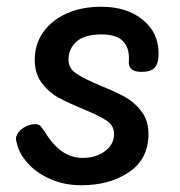

<svg xmlns="http://www.w3.org/2000/svg" viewBox="-20 -543 532 569"><path d="M30 -118Q26 -131 28 -137Q32 -153 49 -164Q66 -175 84 -175Q95 -175 100 -169.5Q105 -164 115 -149Q160 -75 225 -75Q264 -75 291 -95Q318 -115 318 -146Q318 -171 296 -185.5Q274 -200 226 -220Q180 -239 152 -254.5Q124 -270 103.5 -297.5Q83 -325 83 -366Q83 -412 108 -447.5Q133 -483 177.5 -503Q222 -523 280 -523Q356 -523 403 -484.5Q450 -446 450 -385Q450 -355 438.5 -342.5Q427 -330 399 -330Q378 -330 369 -339Q360 -348 362 -363Q366 -441 282 -441Q230 -441 206.5 -419.5Q183 -398 183 -366Q183 -341 205.5 -325.5Q228 -310 278 -289Q323 -271 351.5 -255Q380 -239 400 -212Q420 -185 420 -146Q420 -72 362.5 -33Q305 6 221 6Q171 6 130 -12Q89 -30 63 -58.5Q37 -87 30 -118Z"/></svg>

Font: Mali Medium
Style: Italic
Weight: 500
Italic angle: -10°
Version: Version 1.000; ttfautohint (v1.6)